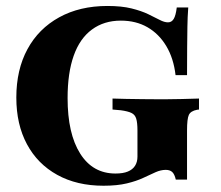

<svg xmlns="http://www.w3.org/2000/svg" viewBox="-20 -602 729 634"><path d="M321.8 11.3Q233.9 11.3 169 -24.6Q104 -60.5 69 -125.8Q33.9 -191.1 33.9 -279.8Q33.9 -371.8 70.6 -439.5Q107.3 -507.3 175.4 -544.8Q243.5 -582.3 334.7 -582.3Q381.5 -582.3 414.1 -574.2Q446.8 -566.1 469.4 -555.2Q491.9 -544.4 507.3 -536.3Q522.6 -528.2 534.7 -528.2Q546.8 -528.2 553.6 -539.5Q560.5 -550.8 563.7 -577.4H601.6Q599.2 -544.4 598.8 -513.3Q598.4 -482.3 598 -444.8Q597.6 -407.3 597.6 -354H559.7Q553.2 -409.7 529 -450Q504.8 -490.3 466.9 -512.1Q429 -533.9 379 -533.9Q323.4 -533.9 283.5 -504.4Q243.5 -475 223.4 -418.1Q203.2 -361.3 203.2 -278.2Q203.2 -160.5 244.8 -94.8Q286.3 -29 361.3 -29Q386.3 -29 402 -35.5Q417.7 -41.9 425.8 -54.4Q433.9 -66.9 433.9 -84.7V-171Q433.9 -196.8 429.8 -210.1Q425.8 -223.4 414.1 -229Q402.4 -234.7 379 -237.9L351.6 -240.3V-276.6Q370.2 -275.8 396.4 -275.4Q422.6 -275 451.2 -274.6Q479.8 -274.2 504 -274.2H516.1H526.6Q548.4 -274.2 579.8 -275Q611.3 -275.8 637.1 -276.6V-240.3L630.6 -239.5Q609.7 -235.5 603.6 -222.6Q597.6 -209.7 597.6 -171V-8.9H560.5Q556.5 -26.6 548.8 -33.9Q541.1 -41.1 527.4 -41.1Q511.3 -41.1 494 -33.5Q476.6 -25.8 453.6 -14.9Q430.6 -4 398.8 3.6Q366.9 11.3 321.8 11.3Z"/></svg>

Font: Playfair 9pt Black
Style: Regular
Weight: 900
Designer: Claus Eggers Sørensen
Foundry: Claus Eggers Sørensen
Version: Version 2.203